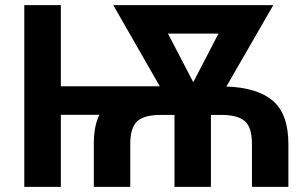

<svg xmlns="http://www.w3.org/2000/svg" viewBox="-20 -731 1204 751"><path d="M1108 0H965.5V-168Q965.5 -233 937.5 -257.2Q909.5 -281.5 846 -281.5H805V0H662.5V-281.5H609Q542 -281.5 515.8 -255.8Q489.5 -230 489.5 -168V0H347V-168Q347 -239.5 369 -282H218V0H75V-711H218V-393.5H605L423 -711H1049L865.5 -392.5Q987 -388.5 1047.5 -336.5Q1108 -284.5 1108 -168ZM736 -409.5 834.5 -599.5H637Z"/></svg>

Font: Roberto Sans
Style: Bold
Weight: 700
Designer: Google (font) & Cristiano Sobral (main changes)
Version: Version 1.000;October 12, 2021;FontCreator 14.0.0.2814 64-bi